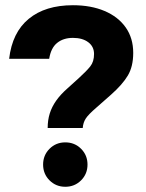

<svg xmlns="http://www.w3.org/2000/svg" viewBox="-20 -705 557 735"><path d="M162.5 -215Q162.5 -245 170.4 -270.4Q178.3 -295.8 195 -319.6Q211.7 -343.3 238.3 -366.7L282.5 -406.7Q311.7 -433.3 325.8 -451.2Q340 -469.2 340 -498.3Q340 -526.7 317.9 -543.3Q295.8 -560 259.2 -560Q222.5 -560 198.8 -540.8Q175 -521.7 168.3 -480H15Q26.7 -580.8 90 -632.9Q153.3 -685 259.2 -685Q328.3 -685 380.4 -662.9Q432.5 -640.8 461.2 -600Q490 -559.2 490 -502.5Q490 -450.8 469.6 -416.2Q449.2 -381.7 405 -342.5L348.3 -292.5Q318.3 -266.7 308.3 -251.2Q298.3 -235.8 296.7 -215ZM230 10Q194.2 10 169.6 -14.6Q145 -39.2 145 -75Q145 -110.8 169.6 -135.4Q194.2 -160 230 -160Q265.8 -160 290.4 -135.4Q315 -110.8 315 -75Q315 -39.2 290.4 -14.6Q265.8 10 230 10Z"/></svg>

Font: Funnel Display ExtraBold
Style: Regular
Weight: 800
Designer: NORD ID, Kristian Moeller
Foundry: Dicotype
Version: Version 1.000